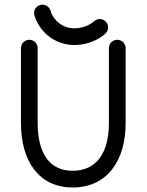

<svg xmlns="http://www.w3.org/2000/svg" viewBox="-20 -809 642 841"><path d="M457 -598.1V-269.5C457 -139.6 402.8 -61 297.9 -61C196.3 -61 145 -139.2 145 -269.5V-598.1C145 -618.2 128.4 -634.8 108.4 -634.8C88.4 -634.8 71.8 -618.2 71.8 -598.1V-269.5C71.8 -106 148.9 12.2 297.9 12.2C449.7 12.2 530.3 -105.5 530.3 -269.5V-598.1C530.3 -618.2 513.7 -634.8 493.7 -634.8C473.6 -634.8 457 -618.2 457 -598.1ZM201.2 -762.2C196.8 -777.3 182.6 -788.6 166 -788.6C146 -788.6 129.4 -772 129.4 -752C129.4 -748.5 129.9 -745.1 130.9 -741.7C147 -687 190.4 -639.6 249.5 -620.6C316.4 -598.6 395.5 -620.1 441.4 -661.6C448.7 -668.5 453.6 -678.2 453.6 -689C453.6 -709 437 -725.6 417 -725.6C407.7 -725.6 398.4 -721.7 392.6 -716.3C364.3 -690.4 312.5 -676.8 272 -689.9C237.3 -701.2 210.4 -730 201.2 -762.2Z"/></svg>

Font: Velvelyne
Style: Regular
Weight: 400
Designer: Manon Van der Borght et Mariel Nils
Foundry: Velvetyne
Version: Version 1.070;Glyphs 3.3.1 (3343)